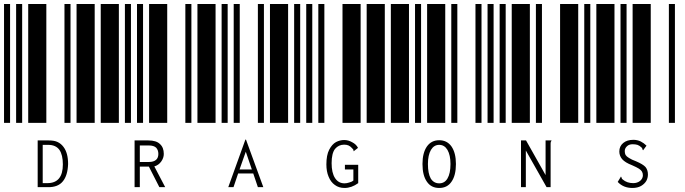

<svg xmlns="http://www.w3.org/2000/svg" viewBox="-20 -610 3400 953"><path d="M0 0V-590H30V0ZM60 0V-590H90V0ZM120 0V-590H210V0ZM300 0V-590H330V0ZM360 0V-590H450V0ZM167 87H221Q250 87 266 95Q283 103 295 119Q318 149 318 204Q316 261 292 290Q268 320 217 319H167ZM215 299Q292 299 292 206Q292 159 275 134Q257 109 219 109H192V299Z M480 0V-590H570V0ZM600 0V-590H630V0ZM660 0V-590H690V0ZM720 0V-590H810V0ZM900 0V-590H930V0ZM648 87H716Q756 87 774 105Q793 122 793 154Q793 174 780 192Q767 210 746 216L800 319H771L719 217H674V319H648ZM719 194Q743 194 755 183Q766 173 766 154Q766 135 755 123Q743 112 719 112H674V194Z M960 0V-590H1050V0ZM1080 0V-590H1110V0ZM1140 0V-590H1170V0ZM1260 0V-590H1290V0ZM1320 0V-590H1410V0ZM1237 251H1162L1139 319H1113L1198 83H1201L1287 319H1260ZM1230 231 1200 143 1169 231Z M1440 0V-590H1470V0ZM1500 0V-590H1530V0ZM1560 0V-590H1590V0ZM1680 0V-590H1770V0ZM1800 0V-590H1890V0ZM1690 323Q1662 323 1642 308Q1622 294 1611 267Q1600 241 1600 206Q1600 160 1614 133Q1628 106 1648 95Q1668 85 1688 85Q1709 85 1728 96Q1748 106 1757 124L1739 138L1736 141L1735 139Q1735 136 1734 133Q1732 131 1728 126Q1719 116 1710 112Q1701 108 1688 108Q1661 108 1643 129Q1626 151 1626 200Q1626 248 1643 274Q1660 300 1690 300Q1701 300 1713 296Q1726 293 1734 286V231H1692V208H1758V299Q1725 323 1690 323Z M1920 0V-590H2010V0ZM2040 0V-590H2070V0ZM2100 0V-590H2190V0ZM2220 0V-590H2250V0ZM2340 0V-590H2370V0ZM2160 323Q2120 323 2099 292Q2077 261 2077 204Q2077 149 2099 117Q2121 86 2160 86Q2199 86 2221 117Q2243 149 2243 204Q2243 261 2221 292Q2200 323 2160 323ZM2160 300Q2187 300 2201 276Q2216 251 2216 204Q2216 160 2201 134Q2186 109 2160 109Q2134 109 2119 134Q2104 160 2104 204Q2104 251 2118 276Q2133 300 2160 300Z M2400 0V-590H2430V0ZM2460 0V-590H2490V0ZM2520 0V-590H2610V0ZM2640 0V-590H2670V0ZM2760 0V-590H2850V0ZM2566 87H2591L2688 259V87H2717V90Q2714 92 2714 95Q2713 97 2713 104V319H2693L2590 137V319H2566Z M2880 0V-590H2910V0ZM2940 0V-590H3030V0ZM3060 0V-590H3090V0ZM3120 0V-590H3210V0ZM3300 0V-590H3330V0ZM3119 323Q3074 323 3046 293L3060 270L3061 267L3064 268Q3064 269 3065 272Q3065 274 3067 277Q3068 279 3071 281Q3092 299 3123 299Q3143 299 3157 288Q3171 276 3171 260Q3171 249 3166 241Q3162 234 3151 227Q3140 220 3117 210Q3083 197 3068 180Q3054 163 3054 142Q3054 116 3073 100Q3092 84 3124 84Q3143 84 3160 92Q3176 100 3189 113L3172 136L3170 134Q3170 133 3169 131Q3169 128 3167 126Q3166 123 3163 121Q3155 113 3144 109Q3134 106 3120 106Q3102 106 3092 116Q3081 126 3081 140Q3081 151 3085 159Q3090 167 3102 174Q3114 182 3138 191Q3171 205 3184 219Q3196 234 3196 256Q3196 273 3188 288Q3179 303 3162 313Q3144 323 3119 323Z"/></svg>

Font: Libre Barcode 39 Text
Style: Regular
Weight: 400
Version: Version 1.005; ttfautohint (v1.8.3)